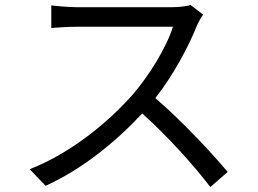

<svg xmlns="http://www.w3.org/2000/svg" viewBox="-20 -728 1040 775"><path d="M749 -708C733 -703 707 -699 674 -699H288C258 -699 201 -704 187 -706V-615C198 -616 253 -620 288 -620H678C653 -538 580 -419 512 -342C409 -227 261 -108 100 -45L164 22C312 -45 447 -155 554 -270C656 -179 762 -61 829 27L899 -34C834 -112 712 -242 607 -332C678 -422 741 -539 775 -625C781 -639 794 -661 800 -669Z"/></svg>

Font: Noto Sans CJK TC Regular
Style: Regular
Weight: 400
Designer: Ryoko NISHIZUKA (kana & ideographs); Paul D. Hunt (Latin, Greek & Cyrillic); Wenlong ZHANG (bopomofo); Sandoll Communica
Foundry: Adobe Systems Incorporated
Version: Version 1.001;PS 1.001;hotconv 1.0.78;makeotf.lib2.5.61930